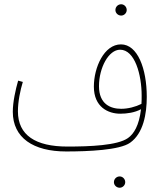

<svg xmlns="http://www.w3.org/2000/svg" viewBox="-20 -689 753 900"><path d="M548 -616C562 -616 574 -628 574 -642C574 -657 562 -669 548 -669C533 -669 521 -657 521 -642C521 -628 533 -616 548 -616ZM290 21C392 21 541 15 590 -20C652 -64 668 -155 668 -235C668 -367 625 -481 547 -481C468 -481 420 -373 420 -283C420 -187 487 -156 544 -156C575 -156 611 -161 641 -177C632 -100 607 -61 580 -42C531 -7 401 -2 296 -2C147 -2 64 -55 64 -167C64 -213 75 -266 87 -305L65 -311C53 -269 40 -211 40 -165C40 -43 136 21 290 21ZM444 -285C444 -371 489 -456 543 -456C612 -456 644 -339 644 -241C644 -227 644 -214 643 -202C615 -188 580 -179 548 -179C498 -179 444 -201 444 -285ZM541 191C555 191 567 179 567 165C567 150 555 138 541 138C526 138 514 150 514 165C514 179 526 191 541 191Z"/></svg>

Font: Noto Sans Arabic ExtCond Thin
Style: Regular
Weight: 100
Width: 2
Designer: Monotype Design Team, Nadine Chahine, Nizar Qandah and Khaled Hosny
Foundry: Monotype Imaging Inc.
Version: Version 2.012